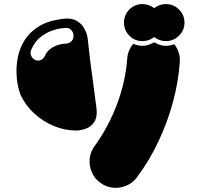

<svg xmlns="http://www.w3.org/2000/svg" viewBox="-20 -717 1040 943"><path d="M354 -76Q298 -76 245 -98Q192 -120 149 -159Q106 -198 82 -249Q76 -262 69 -292Q62 -322 61 -361.5Q60 -401 69 -442.5Q78 -484 102.5 -522Q127 -560 171 -587.5Q215 -615 285 -624Q327 -630 352 -617Q377 -604 389.5 -584Q402 -564 406 -548.5Q410 -533 410 -533Q410 -533 413 -506.5Q416 -480 421 -436Q426 -392 434 -337Q438 -309 442 -275.5Q446 -242 449.5 -218Q453 -194 453 -194Q460 -144 443.5 -119Q427 -94 401.5 -85Q376 -76 354 -76ZM134 -474Q127 -460 132.5 -445Q138 -430 152 -423Q166 -416 180 -422Q194 -428 200 -442Q210 -464 227 -476.5Q244 -489 261.5 -495Q279 -501 292 -502Q305 -503 306 -503Q321 -504 331.5 -515Q342 -526 341 -543Q340 -559 329.5 -570Q319 -581 304 -580Q302 -580 282 -578Q262 -576 234 -566Q206 -556 178.5 -534.5Q151 -513 134 -474ZM794 -697Q832 -697 859 -670.5Q886 -644 886 -606Q886 -568 859 -541.5Q832 -515 794 -515Q778 -515 763.5 -520.5Q749 -526 737 -535Q726 -526 711 -520.5Q696 -515 680 -515Q642 -515 615.5 -541.5Q589 -568 589 -606Q589 -644 615.5 -670.5Q642 -697 680 -697Q696 -697 711 -691.5Q726 -686 737 -677Q749 -686 763.5 -691.5Q778 -697 794 -697ZM794 -492Q815 -492 836 -500Q850 -482 857.5 -459Q865 -436 863 -411Q856 -313 829 -214Q802 -115 758 -22Q714 71 654 152Q633 181 601.5 194.5Q570 208 536 205Q502 202 473 181Q444 160 430.5 128Q417 96 420.5 62Q424 28 445 0Q513 -94 555 -206Q597 -318 605 -430Q606 -450 614 -468.5Q622 -487 634 -502Q657 -492 680 -492Q696 -492 710 -497Q724 -502 737 -509Q750 -502 764.5 -497Q779 -492 794 -492Z"/></svg>

Font: Nikukyu
Style: Regular
Weight: 400
Version: Version 1.00